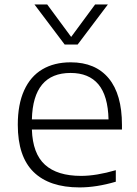

<svg xmlns="http://www.w3.org/2000/svg" viewBox="-20 -828 614 858"><path d="M525 -249H122.5Q126 -141.5 181 -91.8Q236 -42 342.5 -42Q410 -42 497.5 -67.5V-16Q411 9.5 335.5 9.5Q200.5 9.5 130 -59.5Q59.5 -128.5 59.5 -270.5Q59.5 -361.5 87.8 -424Q116 -486.5 169 -518Q222 -549.5 296 -549.5Q406.5 -549.5 465.8 -478Q525 -406.5 525 -269.5ZM122.5 -294.5H465Q462.5 -400 419.8 -451Q377 -502 295.5 -502Q127.5 -502 122.5 -294.5ZM405 -808H462L327 -629H269L134 -808H191L298 -663Z"/></svg>

Font: Encode Sans Expanded Light
Style: Regular
Weight: 300
Width: 7
Designer: Multiple Designers
Foundry: Impallari Type
Version: Version 2.000